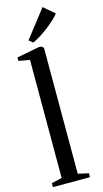

<svg xmlns="http://www.w3.org/2000/svg" viewBox="-154 -1087 608 1132"><g transform="rotate(-15 150.0 -520.5)"><path d="M82.5 -39V-759L15 -771.5V-792.5L149.5 -818.5H166L180.5 -807V-38.5L245 -24V0H19V-24ZM127.5 -853.5 103.5 -873 234.5 -1041 300.5 -984.5Q288 -968.5 267.8 -949.8Q247.5 -931 223.5 -912.5Q199.5 -894 174.8 -878.5Q150 -863 128.5 -853.5Z"/></g></svg>

Font: Merriweather 120pt
Style: Regular
Weight: 400
Version: Version 2.100